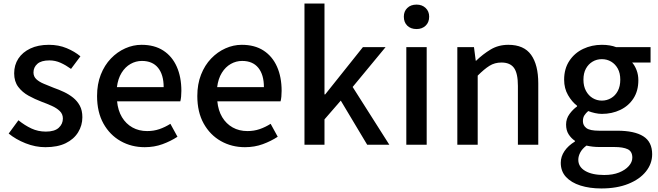

<svg xmlns="http://www.w3.org/2000/svg" viewBox="-20 -817 3717 1084"><path d="M236 14Q180 14 124.5 -8Q69 -30 29 -63L84 -138Q120 -109 157.5 -91.5Q195 -74 239 -74Q288 -74 311.5 -95.5Q335 -117 335 -148Q335 -173 317.5 -190Q300 -207 272 -219.5Q244 -232 214 -243Q177 -257 141.5 -276.5Q106 -296 83 -326.5Q60 -357 60 -403Q60 -450 83.5 -486Q107 -522 151 -543Q195 -564 256 -564Q311 -564 356.5 -545Q402 -526 434 -499L381 -428Q352 -449 322 -462.5Q292 -476 259 -476Q213 -476 191 -456.5Q169 -437 169 -408Q169 -385 185 -370Q201 -355 227.5 -344Q254 -333 284 -321Q313 -311 341.5 -297.5Q370 -284 393 -265.5Q416 -247 430.5 -220.5Q445 -194 445 -155Q445 -109 421 -70Q397 -31 351 -8.5Q305 14 236 14Z M797 14Q722 14 661 -20.5Q600 -55 564 -119.5Q528 -184 528 -275Q528 -342 549 -395.5Q570 -449 606 -486.5Q642 -524 687 -544Q732 -564 779 -564Q852 -564 902 -531.5Q952 -499 978 -440.5Q1004 -382 1004 -304Q1004 -287 1002.5 -271.5Q1001 -256 998 -245H641Q646 -193 668.5 -155.5Q691 -118 727.5 -97.5Q764 -77 811 -77Q848 -77 880 -88Q912 -99 942 -118L982 -45Q944 -20 897.5 -3Q851 14 797 14ZM640 -325H904Q904 -395 872.5 -434Q841 -473 781 -473Q747 -473 717 -456Q687 -439 666.5 -406Q646 -373 640 -325Z M1363 14Q1288 14 1227 -20.5Q1166 -55 1130 -119.5Q1094 -184 1094 -275Q1094 -342 1115 -395.5Q1136 -449 1172 -486.5Q1208 -524 1253 -544Q1298 -564 1345 -564Q1418 -564 1468 -531.5Q1518 -499 1544 -440.5Q1570 -382 1570 -304Q1570 -287 1568.5 -271.5Q1567 -256 1564 -245H1207Q1212 -193 1234.5 -155.5Q1257 -118 1293.5 -97.5Q1330 -77 1377 -77Q1414 -77 1446 -88Q1478 -99 1508 -118L1548 -45Q1510 -20 1463.5 -3Q1417 14 1363 14ZM1206 -325H1470Q1470 -395 1438.5 -434Q1407 -473 1347 -473Q1313 -473 1283 -456Q1253 -439 1232.5 -406Q1212 -373 1206 -325Z M1699 0V-797H1812V-284H1816L2029 -551H2157L1971 -326L2178 0H2053L1904 -249L1812 -143V0Z M2274 0V-551H2389V0ZM2332 -653Q2299 -653 2279.5 -672Q2260 -691 2260 -723Q2260 -753 2279.5 -772Q2299 -791 2332 -791Q2363 -791 2383 -772Q2403 -753 2403 -723Q2403 -691 2383 -672Q2363 -653 2332 -653Z M2562 0V-551H2656L2666 -474H2668Q2706 -511 2750 -537.5Q2794 -564 2850 -564Q2938 -564 2978.5 -507.5Q3019 -451 3019 -346V0H2904V-332Q2904 -403 2882 -433.5Q2860 -464 2811 -464Q2773 -464 2743.5 -445.5Q2714 -427 2677 -390V0Z M3375 247Q3309 247 3257 230.5Q3205 214 3175.5 182Q3146 150 3146 102Q3146 67 3167 36Q3188 5 3226 -18V-22Q3205 -36 3190.5 -58.5Q3176 -81 3176 -114Q3176 -147 3195.5 -173.5Q3215 -200 3238 -216V-220Q3209 -242 3187 -280Q3165 -318 3165 -367Q3165 -429 3194.5 -473.5Q3224 -518 3272.5 -541Q3321 -564 3378 -564Q3402 -564 3422.5 -560.5Q3443 -557 3458 -551H3653V-464H3549Q3564 -447 3574 -421Q3584 -395 3584 -364Q3584 -304 3556.5 -261.5Q3529 -219 3482 -196.5Q3435 -174 3378 -174Q3360 -174 3339.5 -178.5Q3319 -183 3301 -190Q3288 -179 3279.5 -166Q3271 -153 3271 -133Q3271 -109 3290.5 -94Q3310 -79 3363 -79H3465Q3562 -79 3612 -47.5Q3662 -16 3662 54Q3662 107 3627 151Q3592 195 3527.5 221Q3463 247 3375 247ZM3378 -249Q3406 -249 3430 -263Q3454 -277 3468 -303.5Q3482 -330 3482 -367Q3482 -404 3468 -429.5Q3454 -455 3430.5 -469Q3407 -483 3378 -483Q3349 -483 3325.5 -469Q3302 -455 3288 -429.5Q3274 -404 3274 -367Q3274 -330 3288.5 -303.5Q3303 -277 3326.5 -263Q3350 -249 3378 -249ZM3391 171Q3440 171 3475 157Q3510 143 3530 120.5Q3550 98 3550 73Q3550 38 3524 25.5Q3498 13 3448 13H3365Q3345 13 3327 11Q3309 9 3291 5Q3267 23 3256 44Q3245 65 3245 85Q3245 125 3284 148Q3323 171 3391 171Z"/></svg>

Font: Noto Sans JP Thin Medium
Style: Regular
Weight: 500
Version: Version 2.004-H2;hotconv 1.0.118;makeotfexe 2.5.65603